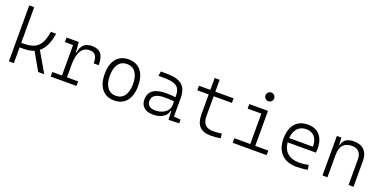

<svg xmlns="http://www.w3.org/2000/svg" viewBox="-13 -1549 4714 2362"><g transform="rotate(20 2344.0 -367.5)"><path d="M85.9 0V-732.4H150.9V-266.1H184.1Q266.6 -266.1 319.6 -290.5Q372.6 -314.9 402.8 -370.4Q433.1 -425.8 447.3 -517.6H515.6Q489.3 -335.9 395.5 -263.2L548.8 0H468.8L338.4 -230Q279.8 -206.1 198.7 -206.1H150.9V0Z M824.7 -222.7V-59.6H970.7V0H632.8V-59.6H759.3V-458H652.3V-517.6H811.5L823.2 -384.8H830.6Q848.1 -527.3 982.9 -527.3Q1065.9 -527.3 1103.3 -481.4Q1140.6 -435.5 1140.6 -333H1075.2Q1075.2 -404.3 1051.3 -436.3Q1027.3 -468.3 974.6 -468.3Q898.9 -468.3 861.8 -404.3Q824.7 -340.3 824.7 -222.7Z M1464.8 9.8Q1361.3 9.8 1303.7 -60.5Q1246.1 -130.9 1246.1 -258.8Q1246.1 -387.2 1303.7 -457.3Q1361.3 -527.3 1464.8 -527.3Q1568.4 -527.3 1626 -457.3Q1683.6 -387.2 1683.6 -258.8Q1683.6 -130.9 1626 -60.5Q1568.4 9.8 1464.8 9.8ZM1464.8 -51.3Q1537.6 -51.3 1577.1 -105.5Q1616.7 -159.7 1616.7 -258.8Q1616.7 -357.9 1577.1 -412.1Q1537.6 -466.3 1464.8 -466.3Q1392.6 -466.3 1352.8 -412.1Q1313 -357.9 1313 -258.8Q1313 -159.7 1352.8 -105.5Q1392.6 -51.3 1464.8 -51.3Z M2176.8 4.9 2171.9 -109.4H2164.1Q2155.3 -55.2 2103.5 -22.7Q2051.8 9.8 1976.1 9.8Q1897.9 9.8 1855.2 -26.6Q1812.5 -63 1812.5 -129.4Q1812.5 -293.9 2039.6 -293.9Q2074.2 -293.9 2105.7 -291.7Q2137.2 -289.6 2162.6 -285.2V-307.1Q2162.6 -386.2 2120.1 -422.1Q2077.6 -458 1985.8 -460L1876 -461.9L1885.7 -522.5L1982.4 -521Q2109.4 -519 2168 -465.1Q2226.6 -411.1 2226.6 -297.4V-56.2L2315.4 -48.3V0ZM2162.6 -231.4Q2133.8 -236.3 2100.8 -237.1Q2067.9 -237.8 2037.6 -237.8Q1876.5 -237.8 1876.5 -133.3Q1876.5 -92.3 1903.8 -70.1Q1931.2 -47.9 1981.4 -47.9Q2035.6 -47.9 2076.4 -66.2Q2117.2 -84.5 2139.9 -115.2Q2162.6 -146 2162.6 -182.6Z M2730.5 9.8Q2630.4 9.8 2582.5 -41.5Q2534.7 -92.8 2534.7 -198.7V-458H2385.7V-517.6H2534.7V-673.8H2600.1V-517.6H2838.9V-458H2600.1V-200.2Q2600.1 -124.5 2634.3 -87.9Q2668.5 -51.3 2740.2 -51.3Q2768.6 -51.3 2795.2 -54Q2821.8 -56.6 2851.1 -61L2858.4 -2Q2825.7 3.9 2795.4 6.8Q2765.1 9.8 2730.5 9.8Z M3015.6 0V-59.6H3224.1V-458H3044.9V-517.6H3289.6V-59.6H3460V0ZM3252 -630.4Q3228.5 -630.4 3211.9 -647Q3195.3 -663.6 3195.3 -687Q3195.3 -710.4 3211.9 -727.1Q3228.5 -743.7 3252 -743.7Q3275.4 -743.7 3292 -727.1Q3308.6 -710.4 3308.6 -687Q3308.6 -663.6 3292 -647Q3275.4 -630.4 3252 -630.4Z M3854 9.8Q3725.6 9.8 3655.3 -61.5Q3585 -132.8 3585 -263.7Q3585 -389.2 3644.3 -458.3Q3703.6 -527.3 3811 -527.3Q3911.6 -527.3 3967 -464.8Q4022.5 -402.3 4022.5 -287.1Q4022.5 -256.8 4019.5 -236.3H3648.9Q3656.7 -147 3712.9 -98.6Q3769 -50.3 3865.7 -50.3Q3926.3 -50.3 3987.8 -64L3997.1 -3.9Q3962.9 2.9 3925.8 6.3Q3888.7 9.8 3854 9.8ZM3648.9 -292H3960Q3960 -376 3921.1 -421.6Q3882.3 -467.3 3812 -467.3Q3739.7 -467.3 3697.3 -421.4Q3654.8 -375.5 3648.9 -292Z M4532.7 0V-338.4Q4532.7 -399.9 4500 -433.1Q4467.3 -466.3 4409.2 -466.3Q4256.3 -466.3 4256.3 -292.5V0H4191.4V-517.6H4250.5L4255.4 -423.8H4262.2Q4284.2 -527.3 4414.6 -527.3Q4502 -527.3 4549.8 -477.5Q4597.7 -427.7 4597.7 -336.9V0Z"/></g></svg>

Font: Cascadia Code NF Light
Style: Regular
Weight: 300
Monospace: yes
Designer: Aaron Bell
Foundry: Saja Typeworks
Version: Version 2404.023; ttfautohint (v1.8.4)